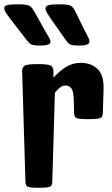

<svg xmlns="http://www.w3.org/2000/svg" viewBox="-46 -891 531 911"><path d="M138.2 0Q97.2 0 86.2 -4.9Q75.2 -9.8 74.7 -27.8L59.1 -551.3Q58.6 -572.3 71 -579.6Q83.5 -586.9 133.3 -586.9Q183.1 -586.9 195.3 -579.6Q207.5 -572.3 207.5 -551.3V-522.5Q234.9 -552.7 266.1 -572.8Q297.4 -592.8 337.9 -592.8Q385.3 -592.8 416.5 -564Q447.8 -535.2 445.3 -465.8L441.9 -353.5Q441.4 -335.4 429.4 -330.6Q417.5 -325.7 373 -325.7Q328.6 -325.7 317.4 -330.6Q306.2 -335.4 305.7 -353.5L303.7 -420.4Q302.7 -459 292.2 -472.2Q281.7 -485.4 264.6 -485.4Q250.5 -485.4 237.5 -474.6Q224.6 -463.9 214.4 -450.7L202.1 -27.8Q201.7 -9.8 190.4 -4.9Q179.2 0 138.2 0ZM146.5 -674.8Q123 -674.8 111.6 -677.2Q100.1 -679.7 93.3 -686.5Q86.4 -693.4 76.2 -706.5L-1 -806.6Q-11.2 -819.8 -18.1 -830.8Q-24.9 -841.8 -25.9 -850.6Q-26.4 -861.8 -13.2 -866.2Q0 -870.6 37.1 -870.6Q64.9 -870.6 79.1 -867.9Q93.3 -865.2 101.1 -857.9Q108.9 -850.6 117.2 -835.4L163.1 -753.4Q174.3 -732.9 183.6 -718.3Q192.9 -703.6 193.4 -693.8Q194.8 -674.8 146.5 -674.8ZM330.6 -674.8Q307.1 -674.8 295.9 -677.2Q284.7 -679.7 278.1 -686.5Q271.5 -693.4 262.2 -706.5L191.9 -806.6Q182.6 -820.3 176.3 -831.1Q169.9 -841.8 169.9 -850.6Q169.9 -861.8 183.6 -866.2Q197.3 -870.6 234.4 -870.6Q262.2 -870.6 276.1 -867.9Q290 -865.2 297.4 -857.9Q304.7 -850.6 312 -835.4L352.1 -753.4Q362.3 -732.9 370.4 -718.3Q378.4 -703.6 378.4 -693.8Q378.4 -674.8 330.6 -674.8Z"/></svg>

Font: Denk One
Style: Regular
Weight: 400
Designer: Irina Smirnova, Eben Sorkin
Foundry: Sorkin Type Co.f
Version: Version 1.004; ttfautohint (v1.8.4.7-5d5b);gftools[0.9.23]